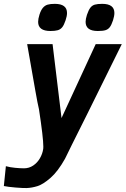

<svg xmlns="http://www.w3.org/2000/svg" viewBox="-34 -779 654 997"><path d="M90.5 95Q117 95 138.5 80.5Q160 66 173.5 42.5Q187 19 190.5 -6.5Q191 -9.5 191 -17.5Q191 -63.5 168.5 -211Q161.5 -239.5 149.8 -306.5Q138 -373.5 126.5 -439L107 -550H239L285.5 -166L463 -550H598.5Q580 -511.5 420.5 -190Q319.5 11.5 303.5 45.5Q266.5 111.5 228 145Q189.5 178.5 160.5 187.5Q131.5 196.5 104 197.5Q86.5 198 47 194.8Q7.5 191.5 -14 187L-3.5 84Q18.5 90 45 92.5Q71.5 95 90.5 95ZM164 -665.5Q164 -680.5 171 -703Q178.5 -726.5 188.8 -738.5Q199 -750.5 213.2 -754.8Q227.5 -759 250.5 -759Q314 -759 314 -711.5Q314 -695.5 306.5 -673.5Q298.5 -649.5 289.5 -638Q280.5 -626.5 266.5 -622.2Q252.5 -618 228 -618Q164 -618 164 -665.5ZM410.5 -665.5Q410.5 -680 417.5 -702Q426 -727 435.2 -739Q444.5 -751 458.5 -755Q472.5 -759 497 -759Q560 -759 560 -711.5Q560 -696.5 553 -674Q545 -649.5 536.2 -638Q527.5 -626.5 513.5 -622.2Q499.5 -618 474 -618Q410.5 -618 410.5 -665.5Z"/></svg>

Font: JuliaMono
Style: Bold Italic
Weight: 700
Italic angle: -9°
Monospace: yes
Designer: cormullion
Foundry: corm
Version: Version 0.057; ttfautohint (v1.8.4)